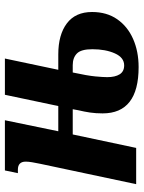

<svg xmlns="http://www.w3.org/2000/svg" viewBox="79 -655 586 784"><g transform="rotate(-90 372.0 -263.0)"><path d="M12 0 95 -391Q99 -410 101.5 -425Q104 -440 104 -451Q104 -483 71 -483H57L68 -536H273L228 -318H331L377 -536H525L479 -318H542Q622 -318 668.5 -283Q715 -248 715 -180Q715 -120 685.5 -77.5Q656 -35 605 -12.5Q554 10 490 10Q301 10 301 -137Q301 -165 304.5 -188.5Q308 -212 314 -237L318 -259H215L160 0ZM497 -49Q529 -49 546 -87Q563 -125 563 -179Q563 -225 545.5 -242Q528 -259 498 -259H468Q455 -199 452 -167Q449 -135 449 -118Q449 -86 460.5 -67.5Q472 -49 497 -49Z"/></g></svg>

Font: Noto Serif ExtraCondensed ExtraBold
Style: Italic
Weight: 800
Width: 2
Italic angle: -12°
Designer: Monotype Design Team
Foundry: Monotype Imaging Inc.
Version: Version 2.013